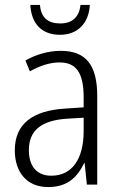

<svg xmlns="http://www.w3.org/2000/svg" viewBox="-20 -748 485 778"><path d="M344 -728H306C301 -678 272 -653 224 -653C174 -653 146 -677 142 -728H103C107 -650 151 -607 223 -607C295 -607 340 -654 344 -728ZM226 -542C174 -542 124 -526 83 -503L101 -459C143 -482 182 -495 221 -495C287 -495 319 -456 319 -353V-313L244 -308C111 -300 40 -245 40 -139C40 -52 87 10 175 10C254 10 293 -30 321 -87H323L332 0H374V-359C374 -485 328 -542 226 -542ZM319 -271V-217C319 -105 273 -36 188 -36C131 -36 97 -72 97 -140C97 -219 147 -260 251 -267Z"/></svg>

Font: Noto Sans Display SemiCondensed Light
Style: Regular
Weight: 300
Width: 4
Designer: Monotype Design Team
Foundry: Monotype Imaging Inc.
Version: Version 1.900